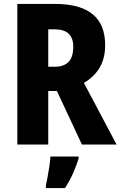

<svg xmlns="http://www.w3.org/2000/svg" viewBox="-20 -734 612 975"><path d="M260 -714Q514 -714 514 -505Q514 -439 486.5 -391.5Q459 -344 406 -313L572 0H396L269 -272H225V0H68V-714ZM258 -585H225V-395H258Q304 -395 328 -419.5Q352 -444 352 -497Q352 -585 258 -585ZM379 72Q367 110 350 148Q333 186 310 221H213V208Q217 190 222 163Q227 136 231 108.5Q235 81 236 61H379Z"/></svg>

Font: Noto Sans Lao Condensed ExtraBold
Style: Regular
Weight: 800
Width: 3
Designer: Monotype Design Team
Foundry: Monotype Imaging Inc.
Version: Version 2.003; ttfautohint (v1.8.4.7-5d5b)